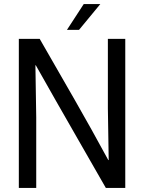

<svg xmlns="http://www.w3.org/2000/svg" viewBox="-20 -918 705 938"><path d="M72 -728H174Q262 -575 344 -432Q426 -289 509 -136H511L507 -389V-728H592V0H497Q424 -128 364 -232Q304 -336 253 -426Q202 -516 155 -599H153L157 -345V0H72ZM307 -772 389 -898H470L366 -772Z"/></svg>

Font: Murecho
Style: Regular
Weight: 400
Designer: Neil Summerour
Foundry: Positype
Version: Version 1.010; ttfautohint (v1.8.3)